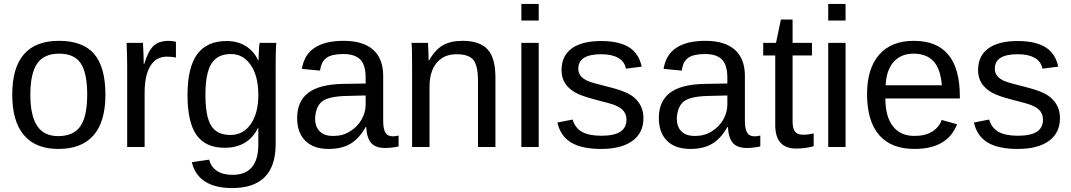

<svg xmlns="http://www.w3.org/2000/svg" viewBox="-20 -745 5428 973"><path d="M514.2 -265.1Q514.2 -127.4 453.6 -58.8Q393.1 9.8 275.9 9.8Q160.2 9.8 101.1 -60.3Q42 -130.4 42 -265.1Q42 -538.1 278.8 -538.1Q399.9 -538.1 457 -471.7Q514.2 -405.3 514.2 -265.1ZM421.9 -265.1Q421.9 -375 389.2 -424.1Q356.4 -473.1 279.8 -473.1Q203.1 -473.1 168.5 -423.1Q133.8 -373 133.8 -265.1Q133.8 -159.2 168.2 -107.2Q202.6 -55.2 274.9 -55.2Q353 -55.2 387.5 -105.5Q421.9 -155.8 421.9 -265.1Z M712.9 0H624.5V-404.8Q624.5 -460.4 621.6 -527.8H704.6Q708.5 -447.8 708.5 -419.9H710.4Q731 -487.3 758.3 -512.7Q785.6 -538.1 836.4 -538.1Q851.1 -538.1 871.6 -533.2V-453.1Q853 -458 825.7 -458Q771 -458 741.9 -410.6Q712.9 -363.3 712.9 -274.9Z M1156.2 208Q1069.8 208 1018.6 174.6Q967.3 141.1 952.1 77.1L1040 64Q1049.3 101.1 1079.6 121.1Q1109.9 141.1 1158.2 141.1Q1289.1 141.1 1289.1 -13.2V-98.1H1288.1Q1238.3 3.9 1118.2 3.9Q1021.5 3.9 975.8 -60.8Q930.2 -125.5 930.2 -263.2Q930.2 -402.8 979.2 -470Q1028.3 -537.1 1128.4 -537.1Q1184.6 -537.1 1225.8 -511.2Q1267.1 -485.4 1289.1 -438H1290Q1290 -440.9 1292 -488.8Q1293.5 -522 1296.4 -527.8H1380.4Q1377 -498 1377 -418.9V-15.1Q1377 208 1156.2 208ZM1289.1 -264.2Q1289.1 -359.9 1250.7 -415.5Q1212.4 -471.2 1150.4 -471.2Q1082 -471.2 1051.5 -422.6Q1021 -374 1021 -264.2Q1021 -155.3 1050 -108.2Q1079.1 -61 1147.9 -61Q1211.9 -61 1250.5 -115.7Q1289.1 -170.4 1289.1 -264.2Z M1646 9.8Q1568.4 9.8 1527.1 -31.7Q1485.8 -73.2 1485.8 -147Q1485.8 -230.5 1541 -273.7Q1596.2 -316.9 1714.8 -319.8L1833 -321.8V-351.1Q1833 -415.5 1805.7 -443.4Q1778.3 -471.2 1719.7 -471.2Q1661.1 -471.2 1634.3 -451.7Q1607.4 -432.1 1602.1 -387.2L1509.8 -396Q1532.2 -538.1 1721.7 -538.1Q1820.3 -538.1 1871.1 -492.7Q1921.9 -447.3 1921.9 -359.9V-132.8Q1921.9 -92.3 1932.9 -73.2Q1943.8 -54.2 1970.7 -54.2Q1984.9 -54.2 2000 -58.1V-2.9Q1964.8 4.9 1931.6 4.9Q1883.3 4.9 1861.1 -20.3Q1838.9 -45.4 1835.9 -101.1H1833Q1799.8 -42 1755.4 -16.1Q1710.9 9.8 1646 9.8ZM1666 -56.2H1672.9Q1717.3 -56.2 1754.6 -79.6Q1792 -103 1812.5 -139.4Q1833 -175.8 1833 -214.8V-216.8V-261.2L1736.8 -258.8Q1647.5 -256.8 1614 -232.2Q1580.6 -207.5 1576.7 -146Q1576.7 -103 1599.9 -79.6Q1623 -56.2 1666 -56.2Z M2490.7 0H2402.3V-335Q2402.3 -412.1 2378.9 -441.2Q2355.5 -470.2 2293.5 -470.2Q2229.5 -470.2 2193.1 -426.8Q2156.7 -383.3 2156.7 -306.2V0H2068.4V-416Q2068.4 -507.8 2065.4 -527.8H2148.4Q2149.4 -526.9 2149.4 -515.1Q2151.4 -482.9 2152.3 -438H2154.3Q2184.1 -492.2 2223.9 -515.1Q2263.7 -538.1 2323.7 -538.1Q2411.6 -538.1 2451.2 -494.6Q2490.7 -451.2 2490.7 -352.1Z M2710 -641.1H2622.1V-725.1H2710ZM2710 0H2622.1V-527.8H2710Z M3240.7 -146Q3240.7 -71.3 3184.6 -30.8Q3128.4 9.8 3026.9 9.8Q2928.2 9.8 2874.3 -22.7Q2820.3 -55.2 2804.7 -124L2881.8 -139.2Q2894 -97.2 2929 -77.1Q2963.9 -57.1 3026.9 -57.1Q3092.3 -57.1 3123.5 -77.4Q3154.8 -97.7 3154.8 -139.2Q3154.8 -169.9 3133.5 -189.7Q3112.3 -209.5 3064.9 -222.2L3002 -238.8Q2921.4 -259.8 2894 -276.9Q2825.7 -316.4 2825.7 -389.2Q2825.7 -461.4 2877.2 -499.3Q2928.7 -537.1 3026.9 -537.1Q3116.2 -537.1 3167 -505.9Q3217.8 -474.6 3231.9 -407.2L3151.9 -397Q3145.5 -432.6 3113.3 -451.4Q3081.1 -470.2 3026.9 -470.2Q2910.6 -470.2 2910.6 -397Q2910.6 -375 2922.9 -359.9Q2936 -344.7 2958 -335Q2977.5 -326.2 3053.7 -307.1Q3119.1 -291.5 3154.8 -274.9Q3186 -260.3 3202.6 -242.2Q3240.7 -204.1 3240.7 -146Z M3479 9.8Q3401.4 9.8 3360.1 -31.7Q3318.8 -73.2 3318.8 -147Q3318.8 -230.5 3374 -273.7Q3429.2 -316.9 3547.9 -319.8L3666 -321.8V-351.1Q3666 -415.5 3638.7 -443.4Q3611.3 -471.2 3552.7 -471.2Q3494.1 -471.2 3467.3 -451.7Q3440.4 -432.1 3435.1 -387.2L3342.8 -396Q3365.2 -538.1 3554.7 -538.1Q3653.3 -538.1 3704.1 -492.7Q3754.9 -447.3 3754.9 -359.9V-132.8Q3754.9 -92.3 3765.9 -73.2Q3776.9 -54.2 3803.7 -54.2Q3817.9 -54.2 3833 -58.1V-2.9Q3797.9 4.9 3764.6 4.9Q3716.3 4.9 3694.1 -20.3Q3671.9 -45.4 3668.9 -101.1H3666Q3632.8 -42 3588.4 -16.1Q3543.9 9.8 3479 9.8ZM3499 -56.2H3505.9Q3550.3 -56.2 3587.6 -79.6Q3625 -103 3645.5 -139.4Q3666 -175.8 3666 -214.8V-216.8V-261.2L3569.8 -258.8Q3480.5 -256.8 3447 -232.2Q3413.6 -207.5 3409.7 -146Q3409.7 -103 3432.9 -79.6Q3456.1 -56.2 3499 -56.2Z M4103.5 -68.8V-3.9Q4060.5 7.8 4014.6 7.8Q3908.7 7.8 3908.7 -111.8V-463.9H3847.7V-527.8H3912.6L3937.5 -646H3996.6V-527.8H4094.7V-463.9H3996.6V-130.9Q3996.6 -92.8 4009.3 -77.4Q4022 -62 4052.7 -62Q4071.3 -62 4103.5 -68.8Z M4265.1 -641.1H4177.2V-725.1H4265.1ZM4265.1 0H4177.2V-527.8H4265.1Z M4844.2 -246.1H4466.8Q4466.8 -154.8 4504.6 -105.5Q4542.5 -56.2 4614.3 -56.2Q4668.9 -56.2 4704.1 -78.1Q4739.3 -100.1 4752 -137.2L4830.1 -115.2Q4781.7 9.8 4614.3 9.8Q4496.6 9.8 4435.3 -60.5Q4374 -130.9 4374 -268.1Q4374 -397.9 4435.5 -468Q4497.1 -538.1 4610.8 -538.1Q4844.2 -538.1 4844.2 -256.8ZM4468.3 -313H4752.9Q4746.6 -395.5 4710.9 -434.3Q4675.3 -473.1 4608.9 -473.1Q4545.4 -473.1 4508.3 -430.7Q4471.2 -388.2 4468.3 -313Z M5351.6 -146Q5351.6 -71.3 5295.4 -30.8Q5239.3 9.8 5137.7 9.8Q5039.1 9.8 4985.1 -22.7Q4931.2 -55.2 4915.5 -124L4992.7 -139.2Q5004.9 -97.2 5039.8 -77.1Q5074.7 -57.1 5137.7 -57.1Q5203.1 -57.1 5234.4 -77.4Q5265.6 -97.7 5265.6 -139.2Q5265.6 -169.9 5244.4 -189.7Q5223.1 -209.5 5175.8 -222.2L5112.8 -238.8Q5032.2 -259.8 5004.9 -276.9Q4936.5 -316.4 4936.5 -389.2Q4936.5 -461.4 4988 -499.3Q5039.6 -537.1 5137.7 -537.1Q5227.1 -537.1 5277.8 -505.9Q5328.6 -474.6 5342.8 -407.2L5262.7 -397Q5256.3 -432.6 5224.1 -451.4Q5191.9 -470.2 5137.7 -470.2Q5021.5 -470.2 5021.5 -397Q5021.5 -375 5033.7 -359.9Q5046.9 -344.7 5068.8 -335Q5088.4 -326.2 5164.6 -307.1Q5230 -291.5 5265.6 -274.9Q5296.9 -260.3 5313.5 -242.2Q5351.6 -204.1 5351.6 -146Z"/></svg>

Font: Libra Sans Modern
Style: Regular
Weight: 400
Foundry: Stefan Peev, Context Ltd
Version: Version 1.000